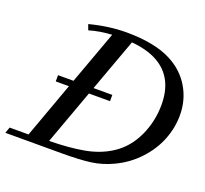

<svg xmlns="http://www.w3.org/2000/svg" viewBox="-138 -816 1022 956"><g transform="rotate(20 373.5 -338.0)"><path d="M-19.5 0 -8.3 -31.7H91.8L198.7 -326.2H128.9V-359.4H210.9L313.5 -640.6Q249.5 -637.2 193.8 -620.6L183.1 -649.9Q284.2 -676.3 377.4 -676.3Q526.4 -676.3 615.7 -629.9Q688.5 -592.3 728 -526.1Q767.6 -460 767.6 -378.9Q767.6 -312.5 742.4 -248.5Q717.3 -184.6 666.5 -129.9Q615.7 -75.2 546.4 -42.5Q490.2 -15.6 431.4 -7.8Q372.6 0 279.8 0ZM416.5 -326.2H304.7L199.2 -36.6Q302.7 -37.6 382.1 -52Q461.4 -66.4 521.5 -105.5Q589.8 -149.9 626.7 -229Q663.6 -308.1 663.6 -396.5Q663.6 -531.2 570.8 -592.3Q512.7 -630.4 418.9 -638.7L316.9 -359.4H416.5Z"/></g></svg>

Font: Elstob 10pt Medium
Style: Italic
Weight: 500
Italic angle: -20°
Designer: Peter S. Baker
Version: Version 1.015